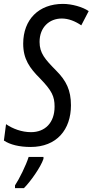

<svg xmlns="http://www.w3.org/2000/svg" viewBox="-43 -744 475 985"><path d="M114 10C248 10 321 -79 321 -204C321 -281 297 -330 245 -382C188 -440 160 -471 160 -529C160 -604 210 -649 274 -649C309 -649 343 -635 374 -614L412 -687C382 -708 326 -724 280 -724C156 -724 76 -644 76 -520C76 -441 109 -395 162 -342C223 -279 237 -250 237 -197C237 -114 188 -66 116 -66C69 -66 23 -83 -12 -107L-23 -23C8 -2 56 10 114 10ZM34 207V221H80C114 187 166 113 180 71V61H104C91 103 56 174 34 207Z"/></svg>

Font: Noto Sans ExtraCondensed
Style: Italic
Weight: 400
Width: 2
Italic angle: -12°
Designer: Monotype Design Team
Foundry: Monotype Imaging Inc.
Version: Version 2.013